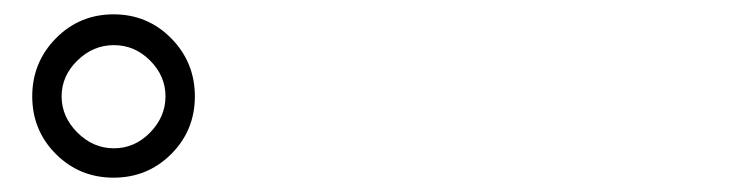

<svg xmlns="http://www.w3.org/2000/svg" viewBox="-20 -842 1040 268"><path d="M138.5 -594Q91 -594 58 -627Q25 -660 25 -707.5Q25 -755 58 -788.5Q91 -822 138.5 -822Q186 -822 219 -788.5Q252 -755 252 -707.5Q252 -660 219 -627Q186 -594 138.5 -594ZM139 -635Q168 -635 189.5 -657Q211 -679 211 -707.5Q211 -736 189.5 -757.5Q168 -779 139 -779Q110 -779 88 -757.5Q66 -736 66 -707.5Q66 -679 88 -657Q110 -635 139 -635Z"/></svg>

Font: Resource Han Rounded KR Normal
Style: Regular
Weight: 350
Designer: Cyano Hao (round all glyphs); Ryoko NISHIZUKA 西塚涼子 (kana, bopomofo & ideographs); Paul D. Hunt (Latin, Greek & Cyrillic)
Foundry: Cyano Hao
Version: 0.990